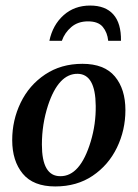

<svg xmlns="http://www.w3.org/2000/svg" viewBox="-20 -662 496 692"><path d="M24 -157Q24 -229 54.5 -292Q85 -355 142.5 -393.5Q200 -432 277 -432Q356 -432 394 -386.5Q432 -341 432 -265Q432 -193 401.5 -130Q371 -67 314 -28.5Q257 10 179 10Q100 10 62 -36Q24 -82 24 -157ZM307 -152Q326 -215 325 -281Q324 -395 260 -396Q191 -397 153 -282Q131 -214 131 -141Q131 -27 197 -27Q269 -26 307 -152ZM305 -642Q360 -642 388.5 -610Q417 -578 416 -515H370Q367 -545 350.5 -565Q334 -585 297 -585Q261 -585 237 -564.5Q213 -544 203 -515H158Q170 -572 209 -607Q248 -642 305 -642Z"/></svg>

Font: Unna Medium
Style: Italic
Weight: 500
Italic angle: -8.05°
Designer: Jorge de Buen Unna
Foundry: Omnibus-Type
Version: Version 2.008